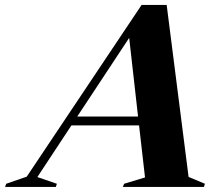

<svg xmlns="http://www.w3.org/2000/svg" viewBox="-104 -738 880 758"><path d="M640.5 -39.5 705 -12.5 701 0H381L386 -12.5L468.5 -37.5L445 -243H178L43.5 -39L120.5 -12.5L116.5 0H-84L-79.5 -12.5L1.5 -40.5L455 -718.5H554ZM201 -278H441L406 -588.5Z"/></svg>

Font: Newsreader Display
Style: Bold Italic
Weight: 700
Italic angle: -17°
Designer: Hugues Gentile
Foundry: Production Type
Version: Version 1.001